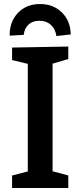

<svg xmlns="http://www.w3.org/2000/svg" viewBox="-20 -933 399 953"><path d="M319 -640 241 -617V-83L319 -62V0H40V-62L118 -82V-616L40 -635V-697L319 -702ZM179 -913Q245 -913 287.5 -871Q330 -829 331 -762L260 -754Q255 -789 232.5 -809.5Q210 -830 176 -830Q142 -830 121.5 -811Q101 -792 98 -760L28 -756Q27 -825 69 -869Q111 -913 179 -913Z"/></svg>

Font: Bitter SemiBold
Style: Regular
Weight: 600
Designer: Sol Matas, and Bitter project Authors
Foundry: Sol Matas
Version: Version 2.001